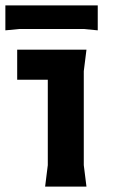

<svg xmlns="http://www.w3.org/2000/svg" viewBox="-26 -695 429 715"><path d="M142 0 152 -80V-398H38V-510H296L286 -430V-80L296 0ZM-6 -675H338V-582L286 -587H46L-6 -582Z"/></svg>

Font: AR One Sans
Style: Bold
Weight: 700
Designer: Niteesh Yadav
Foundry: Niteesh Yadav
Version: Version 1.001;gftools[0.9.33]